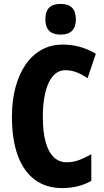

<svg xmlns="http://www.w3.org/2000/svg" viewBox="-20 -952 534 982"><path d="M314 -593Q286 -593 264.5 -576Q243 -559 228.5 -527.5Q214 -496 206.5 -452Q199 -408 199 -355Q199 -279 213 -227Q227 -175 254.5 -148.5Q282 -122 321 -122Q355 -122 386 -134Q417 -146 447 -163V-27Q416 -9 378 0.5Q340 10 298 10Q216 10 158.5 -32.5Q101 -75 71 -156.5Q41 -238 41 -356Q41 -437 59 -504.5Q77 -572 110.5 -621Q144 -670 192 -697Q240 -724 302 -724Q346 -724 388 -712.5Q430 -701 470 -677L428 -552Q402 -570 373.5 -581.5Q345 -593 314 -593ZM290 -932Q330 -932 349 -912Q368 -892 368 -853Q368 -814 348.5 -794.5Q329 -775 290 -775Q251 -775 231.5 -794.5Q212 -814 212 -853Q212 -893 231 -912.5Q250 -932 290 -932Z"/></svg>

Font: Noto Sans Khmer ExtraCondensed ExtraBold
Style: Regular
Weight: 800
Width: 2
Designer: Danh Hong and the Monotype Design Team
Foundry: Monotype Imaging Inc.
Version: Version 2.004